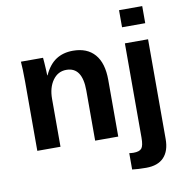

<svg xmlns="http://www.w3.org/2000/svg" viewBox="-97 -818 1084 1119"><g transform="rotate(-10 444.5 -259.0)"><path d="M207 -283.2V0H69.8V-410.2Q69.8 -452.6 68.6 -479.7Q67.4 -506.8 65.9 -528.3H196.8Q197.8 -522.5 199.2 -500.7Q200.7 -479 201.9 -456.3Q203.1 -433.6 203.1 -423.3H205.1Q232.9 -483.9 274.9 -511.2Q316.9 -538.6 375 -538.6Q459 -538.6 503.9 -486.8Q548.8 -435.1 548.8 -335.4V0H412.1V-296.4Q412.1 -435.5 317.9 -435.5Q268.1 -435.5 237.5 -392.8Q207 -350.1 207 -283.2ZM818.4 -724.6V-623.5H681.2V-724.6ZM678.2 207.5Q629.9 207.5 595.2 203.1V106.4Q601.6 106.9 607.7 107.7Q613.8 108.4 620.1 108.4Q655.3 108.4 668.2 93Q681.2 77.6 681.2 29.3V-528.3H818.4V62.5Q818.4 132.3 783 169.9Q747.6 207.5 678.2 207.5Z"/></g></svg>

Font: Arimo
Style: Bold
Weight: 700
Designer: Steve Matteson
Foundry: Monotype Imaging Inc.
Version: Version 1.33